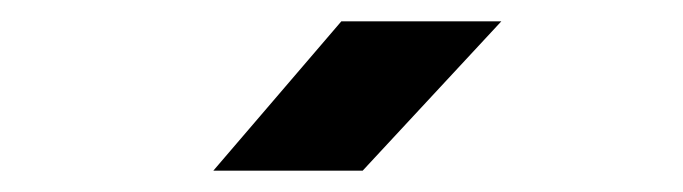

<svg xmlns="http://www.w3.org/2000/svg" viewBox="-20 -805 640 180"><path d="M320 -645H180L300 -785H450Z"/></svg>

Font: JetBrains Mono Extra Bold
Style: Regular
Weight: 800
Monospace: yes
Designer: Philipp Nurullin, Konstantin Bulenkov
Foundry: JetBrains
Version: 2.002